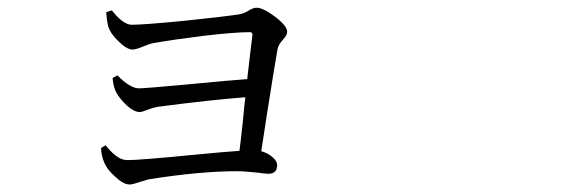

<svg xmlns="http://www.w3.org/2000/svg" viewBox="-20 -497 1540 507"><path d="M322.3 -9.8Q305.7 -9.8 283.2 -31.2Q262.7 -49.8 255.9 -66.4Q247.1 -85.9 247.1 -106.4L258.8 -113.3Q260.7 -111.3 263.7 -107.4Q278.3 -90.8 287.1 -85Q300.8 -74.2 317.4 -74.2Q347.7 -74.2 488.3 -87.9Q579.1 -96.7 612.3 -98.6Q615.2 -120.1 621.1 -174.8Q625 -217.8 627.9 -240.2Q537.1 -233.4 395.5 -214.8Q384.8 -212.9 369.1 -207Q355.5 -201.2 348.6 -201.2Q334 -201.2 314.5 -218.8Q296.9 -235.4 288.1 -251Q279.3 -265.6 277.3 -291L290 -297.9Q324.2 -263.7 346.7 -263.7Q362.3 -263.7 478.5 -274.4Q589.8 -285.2 632.8 -288.1Q634.8 -305.7 638.7 -338.9Q644.5 -389.6 646.5 -404.3Q647.5 -412.1 639.6 -412.1Q600.6 -412.1 516.6 -402.3Q438.5 -392.6 382.8 -382.8Q374 -380.9 357.4 -374Q338.9 -366.2 330.1 -366.2Q314.5 -366.2 292 -388.7Q271.5 -409.2 266.6 -424.8Q262.7 -436.5 260.7 -461.9Q260.7 -463.9 260.7 -464.8L275.4 -469.7Q276.4 -467.8 279.3 -464.8Q306.6 -431.6 328.1 -431.6Q359.4 -431.6 469.7 -442.4Q572.3 -453.1 610.4 -459Q624 -460.9 637.7 -469.7Q649.4 -476.6 657.2 -476.6Q674.8 -476.6 706.1 -453.1Q738.3 -428.7 738.3 -413.1Q738.3 -404.3 727.5 -392.6Q714.8 -378.9 712.9 -367.2Q706.1 -330.1 685.5 -199.2Q674.8 -127.9 669.9 -97.7Q687.5 -92.8 699.7 -82Q711.9 -71.3 711.9 -61.5Q711.9 -38.1 688.5 -38.1Q681.6 -38.1 661.1 -41Q625 -44.9 606.4 -44.9Q507.8 -44.9 372.1 -23.4Q365.2 -21.5 349.6 -16.6Q330.1 -9.8 322.3 -9.8Z"/></svg>

Font: Bpmf GenYo Min R
Style: R
Weight: 400
Foundry: But Ko
Version: Version 1.320